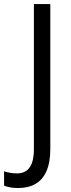

<svg xmlns="http://www.w3.org/2000/svg" viewBox="-84 -734 348 943"><path d="M5.4 189.5Q-15.6 189.5 -33 186.5Q-50.3 183.6 -64 177.7V107.4Q-50.3 111.8 -34.2 114.7Q-18.1 117.7 0 117.7Q25.4 117.7 43.7 106Q62 94.2 72.3 67.9Q82.5 41.5 82.5 -3.4V-713.9H163.1V-3.4Q163.1 64 144.3 106.4Q125.5 148.9 90.3 169.2Q55.2 189.5 5.4 189.5Z"/></svg>

Font: Open Sans SemiCondensed
Style: Regular
Weight: 400
Width: 4
Designer: Monotype Design Team
Foundry: Monotype Imaging Inc.
Version: Version 3.000